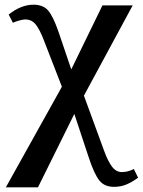

<svg xmlns="http://www.w3.org/2000/svg" viewBox="-20 -559 609 819"><path d="M244 -189 166 -390Q149 -434 132 -455Q115 -476 88 -476Q78 -476 62 -471.5Q46 -467 35 -462L17 -497Q70 -539 123 -539Q164 -539 185.5 -514Q207 -489 230 -422L284 -263L417 -536H546L338 -151L424 84Q440 128 457.5 151.5Q475 175 500 175Q525 175 551 162L569 199Q543 218 519 228Q495 238 466 238Q425 238 403.5 210.5Q382 183 360 117L297 -73L142 240H5Z"/></svg>

Font: Noto Serif SemiBold
Style: Regular
Weight: 600
Designer: Monotype Design Team
Foundry: Monotype Imaging Inc.
Version: Version 1.001